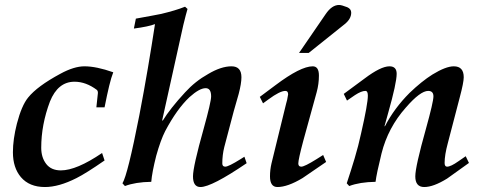

<svg xmlns="http://www.w3.org/2000/svg" viewBox="-20 -736 1929 773"><path d="M436 -445Q428 -425 419.5 -390Q411 -355 401 -304H368L374 -360Q375 -369 370 -374Q326 -407 280 -407Q213 -407 181 -327Q146 -234 146 -141Q146 -102 166 -76Q186 -50 225 -50Q288 -50 391 -120L401 -90Q326 -38 288 -19Q217 17 161 17Q98 17 64 -23Q32 -61 32 -123Q32 -175 48 -238Q67 -311 93 -343Q130 -389 223 -439Q278 -469 320 -469Q368 -469 436 -445Z M973 -79Q832 17 787 17Q757 17 757 -26Q757 -65 800 -218Q830 -326 830 -348Q830 -381 808 -381Q783 -381 743 -345Q692 -297 645 -208Q627 -173 609 -109Q592 -42 589 -4Q525 -3 483 13L473 2Q494 -32 541 -272Q560 -371 575.5 -462.5Q591 -554 604 -639Q579 -629 519 -621L527 -661Q567 -668 592.5 -673Q618 -678 629 -680Q658 -687 681.5 -694Q705 -701 725 -709L735 -700Q732 -689 727.5 -673Q723 -657 718 -635L633 -252L635 -250Q665 -299 725 -364Q766 -409 818 -438Q870 -469 912 -469Q952 -469 952 -425Q952 -400 941 -358Q936 -341 931 -323Q926 -305 921 -288L883 -144Q875 -112 875 -78Q875 -65 887 -65Q900 -65 948 -95L964 -105Z M1378 -707Q1394 -700 1394 -685Q1394 -660 1368 -639L1223 -523H1184L1291 -679Q1316 -716 1345 -716Q1355 -716 1378 -707ZM1293 -84Q1198 -19 1198 -19Q1138 17 1097 17Q1067 17 1067 -26Q1067 -52 1073 -78L1132 -319Q1134 -325 1136 -334Q1138 -343 1140 -356Q1140 -370 1129 -370Q1107 -370 1061 -336L1039 -320L1026 -346L1089 -393Q1190 -469 1239 -469Q1264 -469 1264 -432Q1264 -398 1255 -365L1201 -169Q1181 -94 1181 -78Q1181 -65 1193 -65Q1206 -65 1254 -95L1281 -112Z M1868 -80Q1846 -64 1824 -48.5Q1802 -33 1780 -17Q1725 17 1688 17Q1652 17 1652 -26Q1652 -65 1695 -218Q1725 -326 1725 -348Q1725 -370 1704 -370Q1672 -370 1614 -303Q1542 -222 1516 -118Q1496 -37 1492 -4Q1428 -3 1386 13L1376 2Q1393 -49 1408 -99Q1423 -149 1434 -200Q1461 -318 1461 -351Q1461 -370 1451 -370Q1435 -370 1409 -353L1377 -331L1364 -358L1448 -420Q1513 -469 1548 -469Q1577 -469 1577 -439Q1577 -402 1543 -282L1528 -228H1530Q1567 -300 1629 -362Q1678 -409 1721 -436Q1775 -469 1807 -469Q1847 -469 1847 -425Q1847 -404 1831 -344L1783 -160Q1770 -112 1770 -80Q1770 -65 1780 -65Q1795 -65 1826 -87L1855 -107Z"/></svg>

Font: GFS Didot
Style: Bold Italic
Weight: 700
Italic angle: -12°
Designer: Designed by Takis Katsoulidis and George D. Matthiopoulos.
Foundry: Designed by Takis Katsoulidis and George D. Matthiopoulos.
Version: Version 1.0